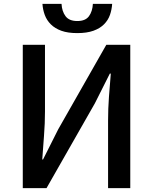

<svg xmlns="http://www.w3.org/2000/svg" viewBox="-20 -966 785 986"><path d="M97 -736H211V-393Q211 -333 206 -269Q201 -205 197 -147H201L279 -302L526 -736H649V0H535V-347Q535 -407 539.5 -468.5Q544 -530 549 -588H544L467 -435L219 0H97ZM296 -946Q298 -908 316.5 -883Q335 -858 377 -858Q419 -858 437 -883Q455 -908 457 -946H556Q554 -916 544.5 -889Q535 -862 514 -841Q493 -820 459.5 -808Q426 -796 377 -796Q328 -796 295 -808Q262 -820 241 -841Q220 -862 210 -889Q200 -916 198 -946Z"/></svg>

Font: Kinto Sans Med
Style: Regular
Weight: 500
Designer: Authors: Ryoko NISHIZUKA  (kana & ideographs); Paul D. Hunt (Latin, Greek & Cyrillic); Wenlong ZHANG  (bopomofo); Sandol
Foundry: Adobe Systems Incorporated, ookami Inc.
Version: Version 0.001